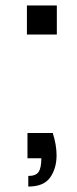

<svg xmlns="http://www.w3.org/2000/svg" viewBox="-20 -556 284 706"><path d="M79 0ZM79 0ZM189 -429H79V-536H189ZM84 130V91Q112 91 122 76Q132 61 132 26H81V-67H174Q188 -23 188 15Q188 63 164.5 96.5Q141 130 84 130Z"/></svg>

Font: Ulagadi Sans
Style: Regular
Weight: 400
Designer: Ninad Kale (Devanagari), Jonny Pinhorn (Latin)
Foundry: Indian Type Foundry
Version: Version 3.01;March 29, 2020;FontCreator 12.0.0.2522 64-bit; 